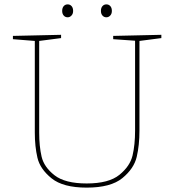

<svg xmlns="http://www.w3.org/2000/svg" viewBox="-20 -851 795 877"><path d="M717 -692V-677L617 -664V-254Q617 -188 604.5 -134.5Q592 -81 539 -37.5Q486 6 376 6Q268 6 215.5 -36.5Q163 -79 151 -130.5Q139 -182 139 -245V-664L39 -672V-687L259 -692V-677L159 -664V-245Q159 -183 170 -135.5Q181 -88 229 -50.5Q277 -13 376 -13Q477 -13 525.5 -52.5Q574 -92 585.5 -141Q597 -190 597 -254V-665L497 -672V-687ZM264 -801Q264 -815 271 -823Q278 -831 289 -831Q300 -831 307 -823Q314 -815 314 -801Q314 -788 306.5 -780Q299 -772 289 -772Q278 -772 271 -780Q264 -788 264 -801ZM441 -801Q441 -815 448 -823Q455 -831 466 -831Q477 -831 484 -823Q491 -815 491 -801Q491 -788 483.5 -780Q476 -772 466 -772Q455 -772 448 -780Q441 -788 441 -801Z"/></svg>

Font: Bitter Pro Thin
Style: Regular
Weight: 250
Designer: Sol Matas, and Bitter project Authors
Foundry: Sol Matas
Version: Version 1.010